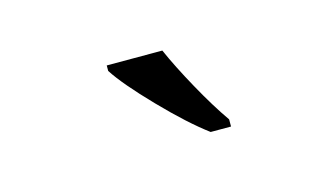

<svg xmlns="http://www.w3.org/2000/svg" viewBox="-36 -855 590 337"><g transform="rotate(-15 258.5 -686.0)"><path d="M169 -756V-766H270Q284 -734 307.5 -691.5Q331 -649 352 -619V-606H315Q280 -632 233.5 -680Q187 -728 169 -756Z"/></g></svg>

Font: Noto Serif Narrow
Style: Regular
Weight: 400
Width: 4
Designer: Monotype Design Team
Foundry: Monotype Imaging Inc.
Version: Version 1.001